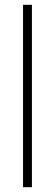

<svg xmlns="http://www.w3.org/2000/svg" viewBox="-20 -780 228 800"><path d="M113 0H76V-760H113Z"/></svg>

Font: Noto Sans Gujarati UI Condensed ExtraLight
Style: Regular
Weight: 200
Width: 3
Designer: Jelle Bosma - Monotype Design Team, Universal Thirst
Foundry: Monotype Imaging Inc.
Version: Version 2.106; ttfautohint (v1.8.4.7-5d5b)